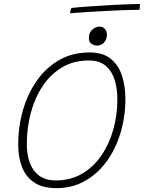

<svg xmlns="http://www.w3.org/2000/svg" viewBox="-20 -925 728 970"><path d="M264.5 25.5Q195.5 25.5 153.2 -2.8Q111 -31 91.5 -80.5Q72 -130 72 -194Q72 -285.5 96.2 -369.2Q120.5 -453 166.8 -518.5Q213 -584 279.8 -622Q346.5 -660 432 -660Q501.5 -660 541 -626.8Q580.5 -593.5 597 -540.2Q613.5 -487 613.5 -426Q613.5 -337 589.5 -255.8Q565.5 -174.5 520 -111.2Q474.5 -48 410 -11.2Q345.5 25.5 264.5 25.5ZM262.5 -13.5Q336 -13.5 393.5 -46.8Q451 -80 491 -137.8Q531 -195.5 552 -269Q573 -342.5 573 -423.5Q573 -474 560 -518.8Q547 -563.5 515.2 -591.5Q483.5 -619.5 428 -619.5Q352.5 -619.5 294.2 -585Q236 -550.5 196 -490.8Q156 -431 135.8 -355.2Q115.5 -279.5 115.5 -197Q115.5 -144.5 130.5 -103Q145.5 -61.5 177.8 -37.5Q210 -13.5 262.5 -13.5ZM481.5 -790.5Q500 -790.5 510 -779Q520 -767.5 520 -750.5Q520 -733.5 513.2 -721Q506.5 -708.5 495.5 -701.8Q484.5 -695 471.5 -695Q454.5 -695 441.8 -704Q429 -713 429 -732Q429 -761.5 446.8 -776Q464.5 -790.5 481.5 -790.5ZM685 -875.5Q649 -875.5 603.8 -873.8Q558.5 -872 510 -869.5Q461.5 -867 415.8 -864Q370 -861 333.5 -858Q334.5 -863.5 336.5 -872.2Q338.5 -881 341.5 -884.5Q353 -886.5 384 -889Q415 -891.5 456.5 -894.2Q498 -897 542.2 -899.5Q586.5 -902 625 -903.5Q663.5 -905 687.5 -905Z"/></svg>

Font: Grandstander Thin Thin
Style: Italic
Weight: 250
Italic angle: -15°
Version: Version 1.200